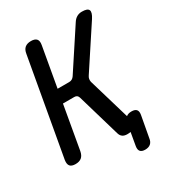

<svg xmlns="http://www.w3.org/2000/svg" viewBox="-207 -858 1014 1117"><g transform="rotate(-30 300.0 -300.0)"><path d="M44 10Q18 10 7.5 -2.5Q-3 -15 1 -42L116 -688Q120 -715 135 -727.5Q150 -740 176 -740Q202 -740 213 -727.5Q224 -715 219 -688L172 -422H250Q261 -422 269.5 -427Q278 -432 284 -441L458 -706Q469 -723 484 -731.5Q499 -740 518 -740Q556 -740 563 -723.5Q570 -707 548 -673L368 -399Q361 -389 359.5 -379.5Q358 -370 360 -360L442 -82Q455 -93 478 -93Q501 -93 510.5 -82Q520 -71 516 -48L490 94Q487 117 473.5 128.5Q460 140 437 140Q414 140 404.5 128.5Q395 117 399 94L414 8Q404 10 391 10Q372 10 360 1.5Q348 -7 343 -25L259 -312Q256 -322 249.5 -327Q243 -332 232 -332H156L105 -42Q100 -15 85 -2.5Q70 10 44 10Z"/></g></svg>

Font: Maple Mono NL Medium
Style: Italic
Weight: 500
Italic angle: -10°
Monospace: yes
Designer: subframe7536
Version: Version 7.000